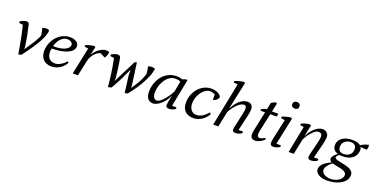

<svg xmlns="http://www.w3.org/2000/svg" viewBox="-22 -1517 4999 2548"><g transform="rotate(20 2477.5 -243.5)"><path d="M251.5 -129.9Q266.1 -150.9 283 -175.5Q299.8 -200.2 315.7 -226.3Q331.5 -252.4 345.2 -278.8Q358.9 -305.2 367.2 -329.6Q366.7 -338.9 364 -353.8Q361.3 -368.7 358.2 -383.8Q355 -398.9 351.6 -411.9Q348.1 -424.8 346.7 -430.2Q371.6 -440.4 397.9 -440.9Q424.3 -441.4 443.8 -430.2Q444.3 -403.3 434.1 -370.1Q423.8 -336.9 406 -299.8Q388.2 -262.7 364.5 -223.4Q340.8 -184.1 314.5 -145.3Q288.1 -106.4 261 -69.3Q233.9 -32.2 209.5 0L168.5 10.7Q152.3 -87.9 133.8 -185.1Q115.2 -282.2 90.3 -379.9L35.6 -387.2V-408.7Q40.5 -412.1 50.5 -417.5Q60.5 -422.9 73 -428Q85.4 -433.1 99.1 -436.8Q112.8 -440.4 125 -440.4Q143.6 -440.4 151.9 -430.9Q160.2 -421.4 162.6 -407.7Q179.7 -337.4 193.4 -267.8Q207 -198.2 216.8 -127.9L218.8 -82H220.2Z M832.5 -112.8Q821.8 -92.3 803.7 -70.3Q785.6 -48.3 760.5 -30.3Q735.4 -12.2 702.9 -0.7Q670.4 10.7 631.3 10.7Q592.3 10.7 563 -2Q533.7 -14.6 514.2 -36.1Q494.6 -57.6 484.6 -86.7Q474.6 -115.7 474.6 -148.9Q474.6 -188.5 484.1 -225.3Q493.7 -262.2 510.7 -294.7Q527.8 -327.1 552 -354Q576.2 -380.9 605.5 -400.1Q634.8 -419.4 668.2 -429.9Q701.7 -440.4 737.8 -440.4Q768.6 -440.4 792 -433.6Q815.4 -426.8 831.3 -415Q847.2 -403.3 855 -387.7Q862.8 -372.1 862.8 -354.5Q862.8 -320.8 839.1 -294.9Q815.4 -269 774.4 -251.2Q733.4 -233.4 677.7 -224.1Q622.1 -214.8 558.1 -214.8Q554.2 -200.7 553 -187.5Q551.8 -174.3 551.8 -165.5Q551.8 -139.2 558.6 -116.7Q565.4 -94.2 579.3 -77.9Q593.3 -61.5 614.5 -52.2Q635.7 -43 664.6 -43Q698.7 -43 739 -64.5Q779.3 -85.9 818.4 -128.9ZM711.4 -402.3Q692.9 -402.3 671.9 -394.3Q650.9 -386.2 630.6 -368.4Q610.4 -350.6 592.8 -321.8Q575.2 -293 564 -252Q607.4 -249 647.9 -254.4Q688.5 -259.8 720 -272.7Q751.5 -285.6 770.3 -305.2Q789.1 -324.7 789.1 -349.6Q789.1 -360.4 783.9 -369.9Q778.8 -379.4 769 -386.7Q759.3 -394 744.9 -398.2Q730.5 -402.3 711.4 -402.3Z M1192.4 -377.4Q1174.8 -376 1155.8 -365.2Q1136.7 -354.5 1118.7 -336.7Q1100.6 -318.8 1085 -294.2Q1069.3 -269.5 1058.6 -239.7L1006.8 0H933.1L1013.2 -379.9L960.4 -388.2V-409.2Q989.7 -422.9 1021.2 -430.2Q1052.7 -437.5 1079.1 -440.4L1096.2 -430.2L1072.3 -315.9H1075.7Q1088.4 -343.8 1109.4 -366.7Q1130.4 -389.6 1154.5 -406Q1178.7 -422.4 1203.4 -431.4Q1228 -440.4 1248.5 -440.4Q1259.8 -440.4 1270.8 -438Q1281.7 -435.5 1292 -430.2Q1292 -421.9 1289.3 -409.7Q1286.6 -397.5 1282.2 -384.5Q1277.8 -371.6 1272 -360.1Q1266.1 -348.6 1260.3 -342.3Z M1762.2 -136.2Q1796.9 -186.5 1818.6 -232.4Q1840.3 -278.3 1856.4 -326.7Q1856 -335.9 1854 -351.3Q1852.1 -366.7 1849.6 -382.6Q1847.2 -398.4 1844.7 -411.6Q1842.3 -424.8 1840.8 -430.2Q1853 -435.1 1866.7 -437.7Q1880.4 -440.4 1893.1 -440.4Q1906.2 -440.4 1917.5 -437.7Q1928.7 -435.1 1938.5 -430.2Q1934.1 -388.2 1914.6 -335.9Q1895 -283.7 1864.7 -227.1Q1834.5 -170.4 1794.9 -112.3Q1755.4 -54.2 1710.9 0L1670.4 10.7L1639.2 -233.9V-304.2H1636.7L1602.1 -233.9Q1578.1 -177.7 1546.4 -117.7Q1514.6 -57.6 1481.4 0L1434.1 10.7Q1425.8 -86.9 1412.1 -183.6Q1398.4 -280.3 1377.9 -379.9L1323.2 -387.2V-408.7Q1328.1 -412.1 1338.1 -417.5Q1348.1 -422.9 1360.6 -428Q1373 -433.1 1386.7 -436.8Q1400.4 -440.4 1412.6 -440.4Q1431.2 -440.4 1440.2 -431.2Q1449.2 -421.9 1452.6 -407.7Q1456.5 -390.1 1461.7 -360.6Q1466.8 -331.1 1471.9 -294.7Q1477.1 -258.3 1481.9 -217.5Q1486.8 -176.8 1490.7 -136.2L1490.2 -96.2H1491.7L1512.7 -140.6L1653.8 -419.4L1683.1 -430.2Q1704.6 -283.2 1723.6 -136.2L1728.5 -85.4H1730Z M2102.1 -43Q2117.7 -43 2135.5 -53.2Q2153.3 -63.5 2171.4 -80.3Q2189.5 -97.2 2207 -118.2Q2224.6 -139.2 2239.7 -160.9Q2254.9 -182.6 2266.6 -202.9Q2278.3 -223.1 2284.7 -238.3L2312 -385.3Q2299.3 -393.6 2280.8 -397Q2262.2 -400.4 2236.8 -400.4Q2208 -400.4 2182.6 -389.2Q2157.2 -377.9 2136 -358.4Q2114.7 -338.9 2097.7 -312.7Q2080.6 -286.6 2068.6 -257.1Q2056.6 -227.5 2050.3 -195.8Q2043.9 -164.1 2043.9 -133.8Q2043.9 -89.8 2059.8 -66.4Q2075.7 -43 2102.1 -43ZM2267.1 -168.5Q2255.9 -137.7 2234.4 -106Q2212.9 -74.2 2185.5 -48.3Q2158.2 -22.5 2127 -5.9Q2095.7 10.7 2065.9 10.7Q2021.5 10.7 1994.1 -22.5Q1966.8 -55.7 1966.8 -119.6Q1966.8 -159.7 1975.3 -199Q1983.9 -238.3 2000.2 -273.4Q2016.6 -308.6 2040.5 -338.6Q2064.5 -368.7 2095.2 -390.6Q2126 -412.6 2162.8 -425Q2199.7 -437.5 2242.7 -437.5Q2268.6 -437.5 2287.1 -433.8Q2305.7 -430.2 2324.2 -422.4Q2359.4 -440.4 2396 -440.4L2318.8 -47.4H2381.3V-25.4Q2364.3 -11.7 2340.3 -3.4Q2316.4 4.9 2293 4.9Q2280.3 4.9 2271.5 2Q2262.7 -1 2257.1 -5.6Q2251.5 -10.3 2249 -16.4Q2246.6 -22.5 2246.6 -28.3Q2246.6 -61 2270.5 -168.5Z M2839.4 -116.2Q2825.7 -92.3 2805.7 -69.6Q2785.6 -46.9 2760 -29.1Q2734.4 -11.2 2703.6 -0.2Q2672.9 10.7 2637.7 10.7Q2562 10.7 2519.5 -31.2Q2477.1 -73.2 2477.1 -152.3Q2477.1 -190.4 2486.1 -226.6Q2495.1 -262.7 2511.5 -294.7Q2527.8 -326.7 2551 -353.5Q2574.2 -380.4 2602.8 -399.7Q2631.3 -418.9 2664.8 -429.7Q2698.2 -440.4 2734.9 -440.4Q2758.3 -440.4 2780.8 -435.8Q2803.2 -431.2 2822 -422.6Q2840.8 -414.1 2854.7 -401.6Q2868.7 -389.2 2875.5 -373Q2874.5 -361.3 2866.9 -349.4Q2859.4 -337.4 2848.4 -328.1Q2837.4 -318.8 2824.5 -313Q2811.5 -307.1 2800.3 -307.1V-380.4Q2789.6 -388.2 2769.8 -395Q2750 -401.9 2729.5 -401.9Q2697.8 -401.9 2667 -382.3Q2636.2 -362.8 2612.1 -330.3Q2587.9 -297.9 2573 -255.6Q2558.1 -213.4 2558.1 -168Q2558.1 -138.7 2566.2 -115.5Q2574.2 -92.3 2587.6 -76.2Q2601.1 -60.1 2618.9 -51.5Q2636.7 -43 2656.2 -43Q2706.5 -43 2746.3 -68.1Q2786.1 -93.3 2823.2 -137.2Z M2981.4 -618.2V-637.7Q2994.6 -643.1 3010.7 -648.7Q3026.9 -654.3 3043.7 -658.9Q3060.5 -663.6 3077.1 -666.7Q3093.8 -669.9 3107.9 -670.4L3126 -663.1L3043.9 -277.8H3048.3Q3064.9 -312 3086.4 -341.8Q3107.9 -371.6 3133.3 -393.6Q3158.7 -415.5 3187.3 -428Q3215.8 -440.4 3246.6 -440.4Q3266.1 -440.4 3280.3 -434.3Q3294.4 -428.2 3303.7 -417.7Q3313 -407.2 3317.1 -392.6Q3321.3 -377.9 3321.3 -361.3Q3321.3 -337.9 3316.9 -311Q3312.5 -284.2 3306.6 -259.3L3257.8 -47.4H3321.3V-25.4Q3304.2 -11.7 3280 -3.4Q3255.9 4.9 3231.9 4.9Q3207.5 4.9 3197.8 -5.6Q3188 -16.1 3188 -27.8Q3188 -43.5 3192.4 -62.7Q3196.8 -82 3200.7 -101.6L3231.9 -245.1Q3237.8 -271.5 3242.7 -294.7Q3247.6 -317.9 3247.6 -339.8Q3247.6 -361.8 3240 -374.5Q3232.4 -387.2 3215.3 -387.2Q3196.3 -387.2 3177.5 -378.2Q3158.7 -369.1 3140.6 -354.7Q3122.6 -340.3 3106 -322.3Q3089.4 -304.2 3075.7 -285.4Q3062 -266.6 3051.5 -249.3Q3041 -231.9 3035.2 -219.2L2989.7 0H2917.5L3040 -610.4Z M3443.8 -409.2Q3460.9 -418.9 3480.5 -426.5Q3500 -434.1 3519 -438.5L3537.6 -530.3Q3549.8 -540 3565.7 -547.4Q3581.5 -554.7 3598.6 -561.5L3616.7 -550.8L3590.8 -430.2H3678.2Q3679.2 -419.4 3678 -408.2Q3676.8 -397 3669.4 -387.2H3582L3527.8 -137.7Q3524.9 -121.1 3523.2 -108.9Q3521.5 -96.7 3521.5 -85.9Q3521.5 -63 3529.3 -53Q3537.1 -43 3552.7 -43Q3573.7 -43 3591.3 -51Q3608.9 -59.1 3629.4 -69.8L3638.7 -54.2Q3630.9 -43 3616.9 -31.5Q3603 -20 3585.4 -10.7Q3567.9 -1.5 3547.4 4.6Q3526.9 10.7 3505.4 10.7Q3443.8 10.7 3443.8 -60.1Q3443.8 -72.8 3446 -87.2Q3448.2 -101.6 3451.7 -117.2L3508.3 -387.2H3443.4Z M3734.4 -388.2V-409.2Q3747.1 -414.6 3763.7 -420.2Q3780.3 -425.8 3797.1 -430.2Q3814 -434.6 3829.8 -437.5Q3845.7 -440.4 3857.4 -440.4L3873 -430.2L3792.5 -47.4H3856V-25.4Q3837.4 -11.7 3813.5 -3.4Q3789.6 4.9 3766.1 4.9Q3741.2 4.9 3730.7 -6.1Q3720.2 -17.1 3720.2 -31.7Q3720.2 -49.3 3722.9 -65.7Q3725.6 -82 3729.5 -101.6L3789.6 -379.4ZM3810.1 -615.2Q3810.1 -637.2 3824 -649.7Q3837.9 -662.1 3861.3 -662.1Q3884.3 -662.1 3897.9 -649.7Q3911.6 -637.2 3911.6 -615.2Q3911.6 -592.8 3897.9 -580.6Q3884.3 -568.4 3861.3 -568.4Q3837.9 -568.4 3824 -580.6Q3810.1 -592.8 3810.1 -615.2Z M4301.3 -245.1Q4307.1 -271.5 4311.8 -294.7Q4316.4 -317.9 4316.4 -339.8Q4316.4 -349.6 4313.5 -358.4Q4310.5 -367.2 4304.4 -373.5Q4298.3 -379.9 4288.3 -383.5Q4278.3 -387.2 4264.2 -387.2Q4248.5 -387.2 4231.9 -378.4Q4215.3 -369.6 4199 -355.2Q4182.6 -340.8 4167.2 -322.8Q4151.9 -304.7 4138.9 -285.9Q4126 -267.1 4115.7 -249.5Q4105.5 -231.9 4099.6 -219.2L4054.2 0H3981.9L4057.1 -379.9L4004.9 -388.2L4006.3 -409.2Q4018.6 -415.5 4033.7 -421.1Q4048.8 -426.8 4064.7 -431.2Q4080.6 -435.5 4095.7 -438Q4110.8 -440.4 4123.5 -440.4L4141.1 -430.2L4108.4 -277.8H4112.3Q4128.9 -312 4151.4 -341.8Q4173.8 -371.6 4199.5 -393.6Q4225.1 -415.5 4252.4 -428Q4279.8 -440.4 4306.6 -440.4Q4324.2 -440.4 4339.6 -434.3Q4355 -428.2 4366.2 -417.5Q4377.4 -406.7 4384 -392.1Q4390.6 -377.4 4390.6 -360.4Q4390.6 -351.1 4389.4 -338.9Q4388.2 -326.7 4386.2 -313Q4384.3 -299.3 4381.6 -285.4Q4378.9 -271.5 4376 -259.3L4322.3 -47.4H4385.7V-25.4Q4368.2 -11.7 4344 -3.4Q4319.8 4.9 4296.4 4.9Q4272 4.9 4262.2 -5.6Q4252.4 -16.1 4252.4 -27.8Q4252.4 -43.9 4256.8 -63Q4261.2 -82 4265.6 -102.5Z M4724.1 -440.4Q4748 -440.4 4766.8 -437.7Q4785.6 -435.1 4800 -430.4Q4814.5 -425.8 4824.7 -419.9Q4835 -414.1 4842.3 -407.7Q4850.1 -414.6 4862.8 -421.4Q4875.5 -428.2 4890.1 -434.3Q4904.8 -440.4 4920.2 -445.6Q4935.5 -450.7 4949.7 -454.6Q4952.1 -450.7 4953.9 -442.1Q4955.6 -433.6 4955.3 -423.3Q4955.1 -413.1 4952.1 -402.1Q4949.2 -391.1 4942.9 -382.3L4854.5 -388.7Q4861.8 -379.4 4864.5 -369.9Q4867.2 -360.4 4867.2 -349.1Q4867.2 -314.9 4854.7 -285.9Q4842.3 -256.8 4817.6 -235.6Q4793 -214.4 4756.1 -202.4Q4719.2 -190.4 4670.9 -190.4Q4655.8 -190.4 4646.7 -190.7Q4637.7 -190.9 4627 -193.4Q4623 -189 4617.2 -184.1Q4611.3 -179.2 4606 -173.3Q4600.6 -167.5 4596.7 -161.1Q4592.8 -154.8 4592.8 -147.9Q4592.8 -137.2 4604.5 -130.1Q4616.2 -123 4635.3 -117.7Q4654.3 -112.3 4679 -107.9Q4703.6 -103.5 4729 -97.7Q4754.4 -91.8 4779.1 -84Q4803.7 -76.2 4822.8 -64Q4841.8 -51.8 4853.5 -34.7Q4865.2 -17.6 4865.2 6.8Q4865.2 46.9 4842.8 79.1Q4820.3 111.3 4782.2 134.3Q4744.1 157.2 4693.4 169.7Q4642.6 182.1 4585.9 182.1Q4546.4 182.1 4515.9 173.8Q4485.4 165.5 4464.4 151.6Q4443.4 137.7 4432.4 119.6Q4421.4 101.6 4421.4 82Q4421.4 58.1 4432.4 37.4Q4443.4 16.6 4462.9 -1.7Q4482.4 -20 4508.8 -35.6Q4535.2 -51.3 4565.4 -65.4Q4552.2 -72.3 4543.9 -84Q4535.6 -95.7 4535.6 -109.9Q4535.6 -123 4544.4 -137.5Q4553.2 -151.9 4564.7 -164.3Q4576.2 -176.8 4587.9 -186.5Q4599.6 -196.3 4605.5 -200.2Q4590.8 -203.6 4576.9 -210.7Q4563 -217.8 4552 -229.5Q4541 -241.2 4534.4 -257.8Q4527.8 -274.4 4527.8 -296.9Q4527.8 -326.7 4540.8 -352.8Q4553.7 -378.9 4578.6 -398.4Q4603.5 -418 4640.1 -429.2Q4676.8 -440.4 4724.1 -440.4ZM4625.5 145.5Q4651.9 145.5 4680.4 137.9Q4709 130.4 4732.9 116Q4756.8 101.6 4772.2 80.6Q4787.6 59.6 4787.6 32.7Q4787.6 15.6 4776.6 3.7Q4765.6 -8.3 4748 -16.6Q4730.5 -24.9 4708.3 -30.3Q4686 -35.6 4663.3 -40Q4640.6 -44.4 4619.6 -48.3Q4598.6 -52.2 4583.5 -57.6Q4543 -28.3 4520.5 3.2Q4498 34.7 4498 63Q4498 82 4508.3 97.2Q4518.6 112.3 4535.9 123Q4553.2 133.8 4576.4 139.6Q4599.6 145.5 4625.5 145.5ZM4717.3 -406.2Q4692.4 -406.2 4670.7 -398.9Q4648.9 -391.6 4632.6 -377.9Q4616.2 -364.3 4606.9 -344.7Q4597.7 -325.2 4597.7 -300.3Q4597.7 -279.3 4603.8 -264.9Q4609.9 -250.5 4620.8 -241.5Q4631.8 -232.4 4646.5 -228.5Q4661.1 -224.6 4678.7 -224.6Q4704.1 -224.6 4725.1 -232.2Q4746.1 -239.7 4761.2 -254.2Q4776.4 -268.6 4784.7 -288.8Q4793 -309.1 4793 -334.5Q4793 -366.2 4773.4 -386.2Q4753.9 -406.2 4717.3 -406.2Z"/></g></svg>

Font: PT Astra Serif
Style: Italic
Weight: 400
Italic angle: -16°
Designer: A.Korolkova, I. Chaeva
Foundry: ParaType Ltd
Version: Version 1.001